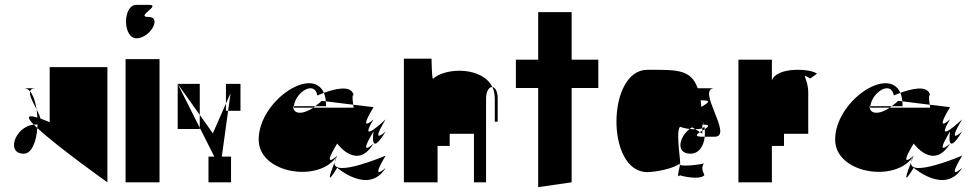

<svg xmlns="http://www.w3.org/2000/svg" viewBox="-20 -752 4026 792"><path d="M78 -118C111 -118 130 -168 134 -224C129 -229 123 -234 119 -238C42 -230 3 -118 78 -118ZM78 -388C88 -388 97 -384 104 -375C106 -383 113 -388 128 -388ZM104 -375C100 -358 117 -328 131 -301C126 -332 117 -360 104 -375ZM119 -238H128C130 -238 133 -239 135 -239C135 -234 134 -229 134 -224C217 -146 423 0 423 0V-475H185V-248C170 -254 158 -259 147 -263C144 -274 138 -287 131 -301C133 -290 133 -279 134 -267C89 -281 92 -266 119 -238Z M498 0H638V-508H498ZM543 -594C599 -594 649 -682 593 -682C535 -682 649 -732 593 -732H543C485 -732 486 -594 543 -594Z M713 -220H804V-225L713 -406ZM713 -406 804 -278V-406ZM713 -406ZM804 -225 864 -106H840V0H933V-106H895L921 -295H912V-325L858 -202L804 -278ZM912 -325 931 -367 921 -295H972V-406H912Z M1047 -176C1047 -34 1302 4 1371 -110C1371 -110 1302 -46 1371 -160C1371 -160 1452 -46 1521 -160C1521 -160 1452 -96 1521 -210C1521 -210 1502 -96 1571 -210C1571 -210 1502 -146 1571 -260C1571 -260 1452 -146 1521 -260C1521 -260 1452 -196 1521 -310L1437 -320C1438 -316 1438 -312 1439 -308H1273C1228 -278 1189 -280 1189 -314H1192C1200 -374 1279 -421 1289 -358C1289 -358 1300 -363 1316 -369C1267 -482 1047 -334 1047 -176ZM1191 -308H1273C1275 -310 1278 -312 1280 -314H1192C1192 -312 1191 -310 1191 -308ZM1280 -314H1325C1325 -321 1325 -328 1324 -334L1307 -336C1298 -327 1289 -321 1280 -314ZM1316 -369C1320 -359 1323 -348 1324 -334L1437 -320C1430 -372 1439 -358 1439 -358C1431 -405 1357 -384 1316 -369ZM1360 -82C1366 -97 1371 -110 1371 -110C1364 -99 1361 -89 1360 -82ZM1360 -82C1344 -41 1321 23 1371 -60C1371 -60 1502 54 1571 -60C1571 -60 1502 4 1571 -110C1571 -110 1353 -17 1360 -82Z M1646 0H1785V-150H1835V-200H1935V0H1985V-345C1985 -377 1998 -394 2011 -393C1970 -477 1819 -475 1766 -427C1761 -430 1760 -510 1760 -510H1646ZM2011 -393C2018 -379 2021 -363 2021 -345V-250H2033V-345C2033 -376 2022 -392 2011 -393Z M2108 -389H2200V20L2338 0V-389H2448V-506H2338V-702H2200V-506H2108Z M2650 -42C2685 -42 2766 -58 2785 -79C2786 -78 2786 -76 2785 -72C2782 -74 2782 -76 2785 -79C2790 -76 2766 -208 2785 -229C2787 -228 2805 -222 2825 -220C2828 -222 2832 -225 2835 -227L2848 -219C2859 -219 2869 -220 2877 -223V-238H2882C2881 -242 2879 -247 2878 -252C2880 -248 2882 -243 2883 -238C2910 -237 2902 -229 2887 -219C2888 -209 2888 -198 2887 -188H2928C3008 -188 2848 -388 2928 -388H2858C2830 -468 2769 -464 2650 -464C2483 -464 2478 -42 2650 -42ZM2785 -29C2790 -26 2866 -8 2885 -29C2890 -26 2866 -57 2884 -78C2875 -74 2799 -64 2785 -72C2782 -54 2769 -12 2785 -29ZM2825 -220C2780 -186 2767 -118 2828 -118C2864 -118 2883 -151 2887 -188H2878C2845 -188 2852 -197 2867 -207L2848 -219C2841 -219 2832 -219 2825 -220ZM2867 -207 2877 -201V-213C2874 -211 2870 -209 2867 -207ZM2870 -338H2878C2921 -338 2894 -324 2873 -311C2872 -321 2871 -329 2870 -338ZM2875 -288C2875 -288 2875 -289 2875 -289C2876 -289 2877 -288 2878 -288ZM2877 -213C2880 -215 2884 -217 2887 -219C2887 -222 2886 -226 2885 -229C2883 -227 2880 -224 2877 -223ZM2882 -238C2883 -235 2884 -234 2885 -232C2884 -234 2884 -236 2883 -238ZM2885 -79C2885 -79 2885 -78 2884 -78C2884 -78 2885 -79 2885 -79ZM2884 -277C2884 -278 2885 -279 2885 -279C2885 -279 2885 -278 2884 -277ZM2885 -229C2886 -229 2886 -230 2885 -232Z M3026 0H3164V-150H3214V-200H3314V-370C3314 -431 3278 -455 3322 -428L3350 -448C3326 -469 3184 -478 3164 -420V-506H3026Z M3425 -176C3425 -34 3680 4 3749 -110C3749 -110 3680 -46 3749 -160C3749 -160 3830 -46 3899 -160C3899 -160 3830 -96 3899 -210C3899 -210 3880 -96 3949 -210C3949 -210 3880 -146 3949 -260C3949 -260 3830 -146 3899 -260C3899 -260 3830 -196 3899 -310L3815 -320C3816 -316 3816 -312 3817 -308H3651C3606 -278 3567 -280 3567 -314H3570C3578 -374 3657 -421 3667 -358C3667 -358 3678 -363 3694 -369C3645 -482 3425 -334 3425 -176ZM3569 -308H3651C3653 -310 3656 -312 3658 -314H3570C3570 -312 3569 -310 3569 -308ZM3658 -314H3703C3703 -321 3703 -328 3702 -334L3685 -336C3676 -327 3667 -321 3658 -314ZM3694 -369C3698 -359 3701 -348 3702 -334L3815 -320C3808 -372 3817 -358 3817 -358C3809 -405 3735 -384 3694 -369ZM3738 -82C3744 -97 3749 -110 3749 -110C3742 -99 3739 -89 3738 -82ZM3738 -82C3722 -41 3699 23 3749 -60C3749 -60 3880 54 3949 -60C3949 -60 3880 4 3949 -110C3949 -110 3731 -17 3738 -82Z"/></svg>

Font: Digital Distortion
Style: Regular
Weight: 400
Version: Version 1